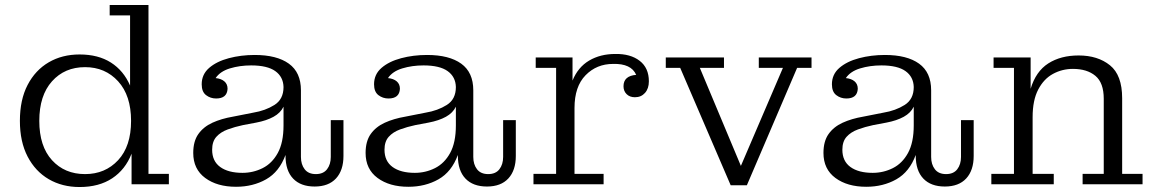

<svg xmlns="http://www.w3.org/2000/svg" viewBox="-20 -741 4644 772"><path d="M300 11Q230 11 176 -20.5Q122 -52 91 -111.5Q60 -171 60 -255Q60 -340 91 -399.5Q122 -459 176 -490.5Q230 -522 300 -522Q375 -522 426 -489.5Q477 -457 503 -397V-679H421V-721H577V-42H659V0H509V-123Q484 -59 431 -24Q378 11 300 11ZM322 -41Q403 -41 455 -97Q507 -153 507 -255Q507 -357 455 -414Q403 -471 322 -471Q240 -471 189 -414Q138 -357 138 -255Q138 -153 189 -97Q240 -41 322 -41Z M929 10Q853 10 805 -25.5Q757 -61 757 -126Q757 -173 777.5 -202Q798 -231 834 -247.5Q870 -264 917 -272L998 -288Q1047 -296 1083.5 -319Q1120 -342 1120 -391Q1119 -432 1087 -455Q1055 -478 990 -478Q944 -478 904.5 -466Q865 -454 847 -427Q869 -425 882 -414Q895 -403 895 -384Q893 -345 849 -345Q826 -345 808.5 -358.5Q791 -372 791 -402Q791 -442 821 -468Q851 -494 900 -507Q949 -520 1004 -520Q1093 -520 1141.5 -485Q1190 -450 1190 -378V-110Q1190 -80 1205 -60.5Q1220 -41 1250 -41Q1280 -41 1295 -60.5Q1310 -80 1310 -110V-258H1361V-114Q1361 -56 1331 -23.5Q1301 9 1245 9Q1189 9 1158.5 -23Q1128 -55 1128 -115V-118Q1103 -50 1050 -20Q997 10 929 10ZM833 -139Q833 -93 865.5 -69.5Q898 -46 955 -46Q998 -46 1036 -65Q1074 -84 1097 -126Q1120 -168 1120 -237V-312Q1108 -287 1080 -271.5Q1052 -256 1010 -248L957 -238Q924 -231 895.5 -220.5Q867 -210 850 -191Q833 -172 833 -139Z M1622 10Q1546 10 1498 -25.5Q1450 -61 1450 -126Q1450 -173 1470.5 -202Q1491 -231 1527 -247.5Q1563 -264 1610 -272L1691 -288Q1740 -296 1776.5 -319Q1813 -342 1813 -391Q1812 -432 1780 -455Q1748 -478 1683 -478Q1637 -478 1597.5 -466Q1558 -454 1540 -427Q1562 -425 1575 -414Q1588 -403 1588 -384Q1586 -345 1542 -345Q1519 -345 1501.5 -358.5Q1484 -372 1484 -402Q1484 -442 1514 -468Q1544 -494 1593 -507Q1642 -520 1697 -520Q1786 -520 1834.5 -485Q1883 -450 1883 -378V-110Q1883 -80 1898 -60.5Q1913 -41 1943 -41Q1973 -41 1988 -60.5Q2003 -80 2003 -110V-258H2054V-114Q2054 -56 2024 -23.5Q1994 9 1938 9Q1882 9 1851.5 -23Q1821 -55 1821 -115V-118Q1796 -50 1743 -20Q1690 10 1622 10ZM1526 -139Q1526 -93 1558.5 -69.5Q1591 -46 1648 -46Q1691 -46 1729 -65Q1767 -84 1790 -126Q1813 -168 1813 -237V-312Q1801 -287 1773 -271.5Q1745 -256 1703 -248L1650 -238Q1617 -231 1588.5 -220.5Q1560 -210 1543 -191Q1526 -172 1526 -139Z M2125 0V-42H2216V-468H2134V-510H2282V-417Q2304 -471 2349 -497.5Q2394 -524 2454 -524Q2515 -525 2552 -496.5Q2589 -468 2589 -414Q2589 -385 2573.5 -367.5Q2558 -350 2533 -350Q2512 -350 2499.5 -362.5Q2487 -375 2487 -394Q2487 -436 2538 -440Q2518 -486 2445 -484Q2379 -484 2334.5 -438.5Q2290 -393 2290 -307V-42H2407V0Z M2918 4 2715 -468H2657V-510H2891V-468H2794L2959 -74L3128 -468H3031V-510H3243V-468H3185L2983 4Z M3463 10Q3387 10 3339 -25.5Q3291 -61 3291 -126Q3291 -173 3311.5 -202Q3332 -231 3368 -247.5Q3404 -264 3451 -272L3532 -288Q3581 -296 3617.5 -319Q3654 -342 3654 -391Q3653 -432 3621 -455Q3589 -478 3524 -478Q3478 -478 3438.5 -466Q3399 -454 3381 -427Q3403 -425 3416 -414Q3429 -403 3429 -384Q3427 -345 3383 -345Q3360 -345 3342.5 -358.5Q3325 -372 3325 -402Q3325 -442 3355 -468Q3385 -494 3434 -507Q3483 -520 3538 -520Q3627 -520 3675.5 -485Q3724 -450 3724 -378V-110Q3724 -80 3739 -60.5Q3754 -41 3784 -41Q3814 -41 3829 -60.5Q3844 -80 3844 -110V-258H3895V-114Q3895 -56 3865 -23.5Q3835 9 3779 9Q3723 9 3692.5 -23Q3662 -55 3662 -115V-118Q3637 -50 3584 -20Q3531 10 3463 10ZM3367 -139Q3367 -93 3399.5 -69.5Q3432 -46 3489 -46Q3532 -46 3570 -65Q3608 -84 3631 -126Q3654 -168 3654 -237V-312Q3642 -287 3614 -271.5Q3586 -256 3544 -248L3491 -238Q3458 -231 3429.5 -220.5Q3401 -210 3384 -191Q3367 -172 3367 -139Z M3966 0V-42H4057V-468H3975V-510H4124V-384Q4145 -454 4195 -486Q4245 -518 4317 -518Q4394 -518 4443 -478.5Q4492 -439 4492 -346V-42H4574V0H4333V-42H4418V-344Q4418 -408 4384.5 -436Q4351 -464 4294 -464Q4251 -464 4214 -444Q4177 -424 4154.5 -381Q4132 -338 4132 -270V-42H4217V0Z"/></svg>

Font: Montagu Slab 16pt Light
Style: Regular
Weight: 300
Designer: Florian Karsten
Foundry: Florian Karsten
Version: Version 1.000; ttfautohint (v1.8.3)